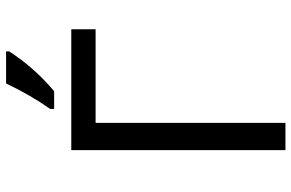

<svg xmlns="http://www.w3.org/2000/svg" viewBox="-186 -786 971 640"><g transform="rotate(-90 300.0 -465.5)"><path d="M522.9 -713.9V-632.8H210.9V0H120.1V-713.9ZM257.3 -784.2Q303.2 -849.1 342.3 -931.2H449.2V-920.9Q394.5 -836.4 316.4 -771H257.3Z"/></g></svg>

Font: Apple Sans Adjectives
Style: Regular
Weight: 400
Monospace: yes
Foundry: Apple Sans Adjectives
Version: Version 0.01